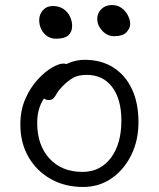

<svg xmlns="http://www.w3.org/2000/svg" viewBox="-20 -732 632 764"><path d="M311 12Q238 12 181.5 -20Q125 -52 93 -108Q61 -164 61 -236Q61 -294 81 -339Q101 -384 130 -415.5Q159 -447 187 -463Q215 -479 231 -479Q239 -479 244.5 -477Q250 -475 253 -470.5Q256 -466 256 -458Q256 -442 250 -430Q244 -418 224 -405Q189 -382 168 -357.5Q147 -333 137.5 -305Q128 -277 128 -243Q128 -154 177 -101Q226 -48 308 -48Q379 -48 421 -103.5Q463 -159 463 -252Q463 -337 426.5 -385.5Q390 -434 325 -434Q291 -434 270.5 -422Q250 -410 230 -390Q214 -374 207 -361.5Q200 -349 193.5 -341.5Q187 -334 174 -334Q161 -334 154.5 -341Q148 -348 148 -363Q148 -383 162 -406Q176 -429 200 -449Q224 -469 254 -481.5Q284 -494 317 -494Q383 -494 431 -463.5Q479 -433 505 -377.5Q531 -322 531 -246Q531 -173 502 -114.5Q473 -56 423.5 -22Q374 12 311 12ZM434 -588Q407 -588 387 -609.5Q367 -631 367 -657Q367 -680 383.5 -696Q400 -712 425 -712Q448 -712 464 -700Q480 -688 489 -670.5Q498 -653 498 -636Q498 -620 483.5 -604Q469 -588 434 -588ZM203 -578Q183 -578 168 -588Q153 -598 144.5 -615Q136 -632 136 -652Q136 -675 151 -691.5Q166 -708 190 -708Q216 -708 233 -696Q250 -684 258.5 -666Q267 -648 267 -629Q267 -605 252 -591.5Q237 -578 203 -578Z"/></svg>

Font: Shantell Sans Light
Style: Regular
Weight: 300
Designer: Stephen Nixon, Anya Danilova, Shantell Martin
Foundry: Arrow Type
Version: Version 1.011;[c5ecc13dd]